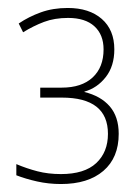

<svg xmlns="http://www.w3.org/2000/svg" viewBox="-20 -877 343 482"><path d="M133 -415Q102 -415 73 -421.5Q44 -428 21 -437V-465Q47 -454 74 -447Q101 -440 133 -440Q192 -440 221.5 -467.5Q251 -495 251 -541Q251 -632 135 -632H81V-657H135Q185 -657 212.5 -682.5Q240 -708 240 -753Q240 -790 217 -811Q194 -832 151 -832Q117 -832 90.5 -822Q64 -812 38 -796L27 -818Q52 -835 82.5 -846Q113 -857 150 -857Q204 -857 235.5 -829.5Q267 -802 267 -753Q267 -711 245.5 -683.5Q224 -656 192 -647V-646Q233 -636 255.5 -610Q278 -584 278 -541Q278 -481 239.5 -448Q201 -415 133 -415Z"/></svg>

Font: Noto Sans Tamil UI SemiCondensed Thin
Style: Regular
Weight: 100
Width: 4
Designer: Jelle Bosma - Monotype Design Team
Foundry: Monotype Imaging Inc.
Version: Version 2.004; ttfautohint (v1.8.4.7-5d5b)